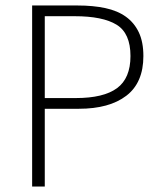

<svg xmlns="http://www.w3.org/2000/svg" viewBox="-20 -679 589 699"><path d="M97 0V-659H263Q319 -659 363.5 -649.5Q408 -640 438.5 -618Q469 -596 485.5 -561Q502 -526 502 -475Q502 -378 440 -330.5Q378 -283 267 -283H143V0ZM143 -322H256Q357 -322 406 -358Q455 -394 455 -475Q455 -558 404.5 -589Q354 -620 252 -620H143Z"/></svg>

Font: TypoPRO Source Sans Pro
Style: Regular
Weight: 300
Designer: Paul D. Hunt
Foundry: Adobe Systems Incorporated
Version: Version 2.020;PS 2.000;hotconv 1.0.86;makeotf.lib2.5.63406